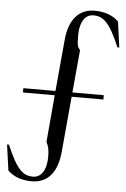

<svg xmlns="http://www.w3.org/2000/svg" viewBox="-86 -759 670 1018"><g transform="rotate(5 249.0 -250.0)"><path d="M231 -547 206 -273H35V-250H204L182 0C193 23 198 38 198 79C198 151 168 190 127 190C74 190 41 163 -15 32H-25L-6 169C26 200 69 215 122 215C206 215 257 156 267 47L294 -250H463V-273H296L317 -501C304 -513 300 -523 300 -579C300 -651 330 -690 371 -690C425 -690 459 -660 513 -532H523L504 -669C472 -700 429 -715 376 -715C292 -715 241 -656 231 -547Z"/></g></svg>

Font: Sprat Condesed
Style: Regular
Weight: 400
Width: 3
Designer: Ethan Nakache
Foundry: Collletttivo
Version: Version 2.000;Glyphs 3.2 (3217)